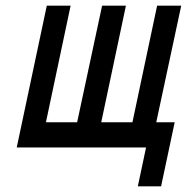

<svg xmlns="http://www.w3.org/2000/svg" viewBox="-20 -520 659 677"><path d="M145 -500 39 0H495L466 137H548L596 -89H531L619 -500H534L447 -89H337L424 -500H340L252 -89H142L229 -500Z"/></svg>

Font: LT Wave Mono Medium
Style: Italic
Weight: 500
Designer: Daniel Lyons
Version: Version 2.5 (Glyphs App)